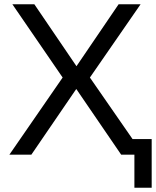

<svg xmlns="http://www.w3.org/2000/svg" viewBox="-20 -725 731 900"><path d="M610 155V0H564V-73H691V155ZM24 0 285 -378V-345L38 -705H141L341 -411H336L536 -705H639L390 -345V-378L652 0H548L334 -313H341L127 0Z"/></svg>

Font: Nunito Sans 8pt
Style: Regular
Weight: 400
Version: Version 3.101;gftools[0.9.27]